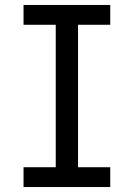

<svg xmlns="http://www.w3.org/2000/svg" viewBox="-20 -755 540 775"><path d="M75 0V-80H205V-655H75V-735H425V-655H295V-80H425V0Z"/></svg>

Font: Iosevka Curly Slab Medium
Style: Regular
Weight: 500
Monospace: yes
Designer: Belleve Invis
Foundry: Belleve Invis
Version: Version 22.1.2; ttfautohint (v1.8.4)